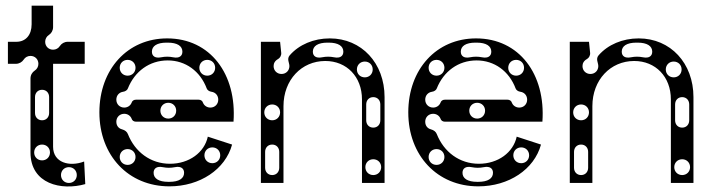

<svg xmlns="http://www.w3.org/2000/svg" viewBox="-20 -648 2528 680"><path d="M282 4 278 -76C226 -56 168 -72 168 -128V-422H280V-500H220C208 -500 198 -494 192 -485C187 -477 178 -472 168 -472C152 -472 140 -484 140 -500C140 -510 145 -519 153 -524C162 -530 168 -540 168 -552V-628H92V-562C92 -524 71 -500 38 -500H8V-422H36C48 -422 58 -428 64 -437C69 -445 78 -450 88 -450C104 -450 116 -438 116 -422C116 -412 111 -403 103 -398C94 -392 88 -382 88 -370V-108C88 4 198 28 282 4ZM129 -222C114 -222 104 -233 104 -248V-304C104 -319 114 -330 129 -330C144 -330 154 -319 154 -304V-248C154 -233 144 -222 129 -222ZM224 0C208 0 196 -12 196 -28C196 -44 208 -56 224 -56C240 -56 252 -44 252 -28C252 -12 240 0 224 0ZM129 -80C113 -80 101 -92 101 -108C101 -124 113 -136 129 -136C145 -136 157 -124 157 -108C157 -92 145 -80 129 -80Z M580 12C688 12 778 -48 802 -136L716 -164C704 -108 650 -68 582 -68C513 -68 458 -110 433 -173C430 -181 423 -187 412 -190C400 -193 392 -203 392 -217C392 -233 404 -245 420 -245C432 -245 442 -238 446 -228C448 -221 454 -217 462 -217H807C819 -385 725 -512 572 -512C432 -512 332 -403 332 -250C332 -97 435 12 580 12ZM420 -267C404 -267 392 -279 392 -295C392 -310 402 -321 416 -323C424 -324 431 -329 433 -335C457 -395 509 -434 574 -434C637 -434 689 -396 712 -335C714 -329 721 -324 729 -323C743 -321 753 -310 753 -295C753 -279 741 -267 725 -267C713 -267 703 -274 699 -284C697 -291 691 -295 683 -295H462C454 -295 448 -291 446 -284C442 -274 432 -267 420 -267ZM432 -64C416 -64 404 -76 404 -92C404 -108 416 -120 432 -120C448 -120 460 -108 460 -92C460 -76 448 -64 432 -64ZM524 -36C524 -52 536 -60 556 -56C572 -53 584 -53 600 -56C620 -60 632 -52 632 -36C632 -16 614 -4 580 -4H576C542 -4 524 -16 524 -36ZM732 -70C716 -70 704 -82 704 -98C704 -114 716 -126 732 -126C748 -126 760 -114 760 -98C760 -82 748 -70 732 -70ZM432 -380C416 -380 404 -392 404 -408C404 -424 416 -436 432 -436C448 -436 460 -424 460 -408C460 -392 448 -380 432 -380ZM518 -465C518 -485 536 -497 570 -497H574C608 -497 626 -485 626 -465C626 -449 614 -441 594 -445C578 -448 566 -448 550 -445C530 -441 518 -449 518 -465ZM714 -380C698 -380 686 -392 686 -408C686 -424 698 -436 714 -436C730 -436 742 -424 742 -408C742 -392 730 -380 714 -380ZM576 -228C560 -228 548 -240 548 -256C548 -272 560 -284 576 -284C592 -284 604 -272 604 -256C604 -240 592 -228 576 -228Z M904 0H984V-272C984 -365 1048 -432 1132 -432C1208 -432 1262 -376 1262 -296V0H1342V-304C1342 -424 1261 -512 1148 -512C1091 -512 1039 -490 1006 -452C995 -439 1005 -426 1005 -414C1005 -398 993 -386 977 -386C961 -386 949 -398 949 -414C949 -424 954 -433 965 -439C972 -443 977 -452 976 -461L972 -500H904ZM944 -28C929 -28 919 -39 919 -54V-110C919 -125 929 -136 944 -136C959 -136 969 -125 969 -110V-54C969 -39 959 -28 944 -28ZM944 -222C928 -222 916 -234 916 -250C916 -266 928 -278 944 -278C960 -278 972 -266 972 -250C972 -234 960 -222 944 -222ZM1302 -28C1286 -28 1274 -40 1274 -56C1274 -72 1286 -84 1302 -84C1318 -84 1330 -72 1330 -56C1330 -40 1318 -28 1302 -28ZM1302 -196C1287 -196 1277 -207 1277 -222V-278C1277 -293 1287 -304 1302 -304C1317 -304 1327 -293 1327 -278V-222C1327 -207 1317 -196 1302 -196ZM1088 -465C1088 -485 1106 -497 1140 -497H1144C1178 -497 1196 -485 1196 -465C1196 -449 1184 -441 1164 -445C1148 -448 1136 -448 1120 -445C1100 -441 1088 -449 1088 -465ZM1272 -374C1256 -374 1244 -386 1244 -402C1244 -418 1256 -430 1272 -430C1288 -430 1300 -418 1300 -402C1300 -386 1288 -374 1272 -374Z M1674 12C1782 12 1872 -48 1896 -136L1810 -164C1798 -108 1744 -68 1676 -68C1607 -68 1552 -110 1527 -173C1524 -181 1517 -187 1506 -190C1494 -193 1486 -203 1486 -217C1486 -233 1498 -245 1514 -245C1526 -245 1536 -238 1540 -228C1542 -221 1548 -217 1556 -217H1901C1913 -385 1819 -512 1666 -512C1526 -512 1426 -403 1426 -250C1426 -97 1529 12 1674 12ZM1514 -267C1498 -267 1486 -279 1486 -295C1486 -310 1496 -321 1510 -323C1518 -324 1525 -329 1527 -335C1551 -395 1603 -434 1668 -434C1731 -434 1783 -396 1806 -335C1808 -329 1815 -324 1823 -323C1837 -321 1847 -310 1847 -295C1847 -279 1835 -267 1819 -267C1807 -267 1797 -274 1793 -284C1791 -291 1785 -295 1777 -295H1556C1548 -295 1542 -291 1540 -284C1536 -274 1526 -267 1514 -267ZM1526 -64C1510 -64 1498 -76 1498 -92C1498 -108 1510 -120 1526 -120C1542 -120 1554 -108 1554 -92C1554 -76 1542 -64 1526 -64ZM1618 -36C1618 -52 1630 -60 1650 -56C1666 -53 1678 -53 1694 -56C1714 -60 1726 -52 1726 -36C1726 -16 1708 -4 1674 -4H1670C1636 -4 1618 -16 1618 -36ZM1826 -70C1810 -70 1798 -82 1798 -98C1798 -114 1810 -126 1826 -126C1842 -126 1854 -114 1854 -98C1854 -82 1842 -70 1826 -70ZM1526 -380C1510 -380 1498 -392 1498 -408C1498 -424 1510 -436 1526 -436C1542 -436 1554 -424 1554 -408C1554 -392 1542 -380 1526 -380ZM1612 -465C1612 -485 1630 -497 1664 -497H1668C1702 -497 1720 -485 1720 -465C1720 -449 1708 -441 1688 -445C1672 -448 1660 -448 1644 -445C1624 -441 1612 -449 1612 -465ZM1808 -380C1792 -380 1780 -392 1780 -408C1780 -424 1792 -436 1808 -436C1824 -436 1836 -424 1836 -408C1836 -392 1824 -380 1808 -380ZM1670 -228C1654 -228 1642 -240 1642 -256C1642 -272 1654 -284 1670 -284C1686 -284 1698 -272 1698 -256C1698 -240 1686 -228 1670 -228Z M1998 0H2078V-272C2078 -365 2142 -432 2226 -432C2302 -432 2356 -376 2356 -296V0H2436V-304C2436 -424 2355 -512 2242 -512C2185 -512 2133 -490 2100 -452C2089 -439 2099 -426 2099 -414C2099 -398 2087 -386 2071 -386C2055 -386 2043 -398 2043 -414C2043 -424 2048 -433 2059 -439C2066 -443 2071 -452 2070 -461L2066 -500H1998ZM2038 -28C2023 -28 2013 -39 2013 -54V-110C2013 -125 2023 -136 2038 -136C2053 -136 2063 -125 2063 -110V-54C2063 -39 2053 -28 2038 -28ZM2038 -222C2022 -222 2010 -234 2010 -250C2010 -266 2022 -278 2038 -278C2054 -278 2066 -266 2066 -250C2066 -234 2054 -222 2038 -222ZM2396 -28C2380 -28 2368 -40 2368 -56C2368 -72 2380 -84 2396 -84C2412 -84 2424 -72 2424 -56C2424 -40 2412 -28 2396 -28ZM2396 -196C2381 -196 2371 -207 2371 -222V-278C2371 -293 2381 -304 2396 -304C2411 -304 2421 -293 2421 -278V-222C2421 -207 2411 -196 2396 -196ZM2182 -465C2182 -485 2200 -497 2234 -497H2238C2272 -497 2290 -485 2290 -465C2290 -449 2278 -441 2258 -445C2242 -448 2230 -448 2214 -445C2194 -441 2182 -449 2182 -465ZM2366 -374C2350 -374 2338 -386 2338 -402C2338 -418 2350 -430 2366 -430C2382 -430 2394 -418 2394 -402C2394 -386 2382 -374 2366 -374Z"/></svg>

Font: Apfel Grotezk Brukt
Style: Regular
Weight: 300
Designer: Luigi Gorlero
Foundry: © 2023, Luigi Gorlero & Collletttivo
Version: Version 2.000;Glyphs 3.2 (3217)